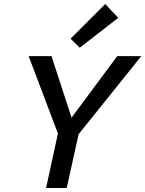

<svg xmlns="http://www.w3.org/2000/svg" viewBox="-20 -938 725 958"><path d="M372 -268 313 0H210L269 -272L123 -658H237L337 -351L565 -658H685ZM332 -745 505 -918 570 -849 378 -700Z"/></svg>

Font: Ysabeau Semibold
Style: Italic
Weight: 600
Italic angle: -12°
Designer: Christian Thalmann (Catharsis Fonts)
Version: Version 0.003